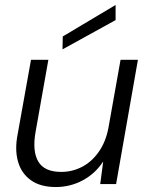

<svg xmlns="http://www.w3.org/2000/svg" viewBox="-20 -742 603 774"><path d="M205 12Q143 12 104.5 -15.5Q66 -43 52.5 -91Q39 -139 51 -200L105 -501H175L123 -208Q110 -132 134.5 -90.5Q159 -49 227 -49Q271 -49 310 -69Q349 -89 377.5 -129Q406 -169 417 -226L466 -501H536L448 0H384L396 -91Q364 -42 313.5 -15Q263 12 205 12ZM232 -543 233 -595 446 -722V-661Z"/></svg>

Font: DM Sans 17pt Light
Style: Italic
Weight: 300
Italic angle: -10°
Version: Version 4.004;gftools[0.9.30]